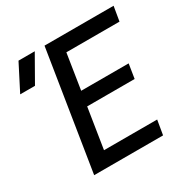

<svg xmlns="http://www.w3.org/2000/svg" viewBox="-238 -877 1002 1023"><g transform="rotate(-30 263.5 -365.0)"><path d="M53 0H477L492 -89H165L204 -336H496L510 -424H218L252 -641H579L594 -730H169ZM-73 -570H18L109 -730H9Z"/></g></svg>

Font: JetBrains Mono Medium
Style: Italic
Weight: 436
Italic angle: -9°
Monospace: yes
Designer: Philipp Nurullin, Konstantin Bulenkov
Foundry: JetBrains
Version: Version 2.305